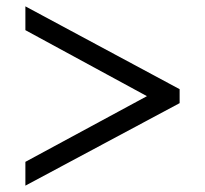

<svg xmlns="http://www.w3.org/2000/svg" viewBox="-20 -585 647 605"><path d="M60 -75 443 -282 60 -490V-565L546 -304V-260L60 0Z"/></svg>

Font: Sarabun
Style: Regular
Weight: 400
Designer: Suppakit Chalermlarp | Katatrad Co.,Ltd.
Foundry: Cadson Demak Co.,Ltd.
Version: Version 1.000; ttfautohint (v1.6)